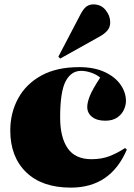

<svg xmlns="http://www.w3.org/2000/svg" viewBox="-20 -844 615 878"><path d="M304 14Q172 14 99.5 -56.5Q27 -127 27 -247Q27 -328 63 -394Q99 -460 169 -498.5Q239 -537 342 -537Q411 -537 459 -514.5Q507 -492 531.5 -456.5Q556 -421 556 -382Q556 -363 546.5 -342Q537 -321 516 -306.5Q495 -292 461 -292Q423 -292 401 -309.5Q379 -327 379 -355Q379 -375 390.5 -404.5Q402 -434 438 -489Q422 -503 397.5 -511.5Q373 -520 351 -520Q305 -520 280 -472Q255 -424 255 -307Q255 -216 289.5 -166Q324 -116 398 -116Q444 -116 479.5 -129.5Q515 -143 552 -167L560 -160Q486 14 304 14ZM255 -576 247 -585 349 -780Q363 -806 376.5 -815Q390 -824 407 -824Q442 -824 463 -798Q484 -772 484 -742Q484 -720 471.5 -705Q459 -690 436 -677Z"/></svg>

Font: Display Black
Style: Regular
Weight: 900
Designer: Latin by Veronika Burian and Jose Scaglione. Greek by Irene Vlachou. Cyrillic by Vera Evstafieva.
Foundry: TypeTogether
Version: Version 3.002